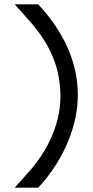

<svg xmlns="http://www.w3.org/2000/svg" viewBox="-20 -718 425 882"><path d="M107.5 -631C200.4 -528 257.5 -421.4 257.5 -274.2C257.5 -130.3 182 -4.5 107.5 77L47.5 144H155.5L167.5 131C247.6 41.8 337.5 -111.9 337.5 -280.3C337.5 -442.8 264.8 -575.7 167.5 -685L155.5 -698H47.5Z"/></svg>

Font: Nordica Advanced
Style: Regular
Weight: 300
Version: Version 1.07